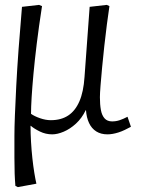

<svg xmlns="http://www.w3.org/2000/svg" viewBox="-20 -536 584 786"><path d="M53 230 43 225Q41 202 40 174.5Q39 147 39 109.5Q39 72 39 20Q39 -12 41 -64Q43 -116 46.5 -184Q50 -252 56 -334Q62 -416 70 -508L140 -516L152 -511Q139 -427 130.5 -357.5Q122 -288 117 -233.5Q112 -179 109.5 -138Q107 -97 107 -70Q121 -60 144 -52Q167 -44 188 -44Q230 -44 259 -63Q288 -82 305 -121Q322 -160 326 -221L347 -508L417 -516L428 -511Q423 -478 417.5 -435.5Q412 -393 407 -347.5Q402 -302 398 -259.5Q394 -217 391.5 -185Q389 -153 389 -138Q389 -108 393 -86Q397 -64 408 -51.5Q419 -39 439 -39Q455 -39 470 -44Q485 -49 502 -58L516 -17Q503 -10 490.5 -4Q478 2 465.5 6Q453 10 441.5 12Q430 14 420 14Q393 14 374 2Q355 -10 344.5 -32.5Q334 -55 332 -85H331Q315 -52 291 -30Q267 -8 241 3Q215 14 194 14Q167 14 143.5 2.5Q120 -9 106 -21H105Q105 10 107 44.5Q109 79 112.5 111.5Q116 144 120.5 171.5Q125 199 129 216Z"/></svg>

Font: Literata Light
Style: Italic
Weight: 300
Italic angle: -2°
Designer: Latin by Veronika Burian and Jose Scaglione. Greek by Irene Vlachou. Cyrillic by Vera Evstafieva
Foundry: TypeTogether
Version: Version 3.103;gftools[0.9.29]